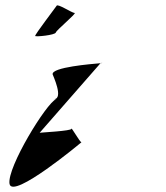

<svg xmlns="http://www.w3.org/2000/svg" viewBox="-20 -769 627 726"><path d="M16 -74C26 -12 288 -231 288 -231C282 -231 249 -291 250 -282C251 -274 136 -268 130 -267L360 -530C326 -527 175 -515 179 -488C179 -486 223 -394 183 -394H192C156 -380 6 -136 16 -74ZM113 -633C114 -629 188 -636 191 -646C194 -656 272 -720 262 -720C252 -720 197 -757 194 -747C189 -739 112 -639 113 -633ZM360 -530C368 -531 370 -531 361 -531Z"/></svg>

Font: Ampere
Style: SCRevIta
Weight: 400
Version: Version 1